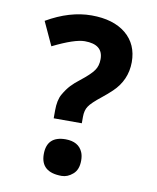

<svg xmlns="http://www.w3.org/2000/svg" viewBox="-83 -789 710 867"><g transform="rotate(10 272.0 -355.5)"><path d="M249 -152.8Q308.1 -152.3 327.1 -108.4Q334 -92.8 334 -70.3Q334 -28.3 310.1 -7.8Q286.1 13.2 258.8 13.2Q162.6 13.2 162.6 -69.8Q162.6 -152.8 249 -152.8ZM340.8 -536.6Q340.8 -604 256.8 -604Q210.4 -604 111.8 -555.2L62 -663.1Q167 -724.1 267.1 -724.1Q367.2 -724.1 424.8 -676.8Q481.9 -629.4 481.9 -547.4Q481.4 -464.8 420.9 -407.2Q400.4 -387.7 377 -369.1Q332.5 -334 320.3 -314.9Q307.6 -296.4 307.6 -266.1V-236.8H178.7V-272.9Q178.7 -320.3 194.3 -347.7Q210 -375 226.6 -392.6Q243.2 -410.2 265.1 -426.8Q310.5 -462.4 325.7 -484.4Q340.8 -505.4 340.8 -536.6Z"/></g></svg>

Font: NotoSans-Bold
Style: Bold
Weight: 700
Designer: Monotype Design team
Foundry: Monotype Imaging Inc.
Version: Version 1.04